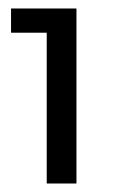

<svg xmlns="http://www.w3.org/2000/svg" viewBox="-20 -792 272 452"><path d="M6 -772H160V-360H90V-715H6Z"/></svg>

Font: Montserrat
Style: Regular
Weight: 400
Designer: Julieta Ulanovsky
Foundry: Julieta Ulanovsky
Version: Version 6.001